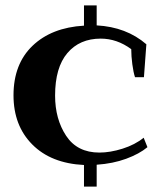

<svg xmlns="http://www.w3.org/2000/svg" viewBox="-20 -601 587 711"><path d="M338 9V90H291V10Q169 4 99.5 -66Q30 -136 30 -248Q30 -364 100.5 -431.5Q171 -499 291 -506V-581H338V-507Q448 -501 522 -437L513 -315H480Q474 -333 470 -363Q466 -393 466 -419Q413 -458 353 -458Q275 -458 229.5 -404.5Q184 -351 184 -247Q184 -160 225 -98Q266 -36 348 -36Q388 -36 434 -50.5Q480 -65 512 -91L526 -56Q496 -31 447 -13Q398 5 338 9Z"/></svg>

Font: Trirong Bold
Style: Regular
Weight: 700
Designer: Katatrad Team
Foundry: CadsonDemak
Version: Version 1.000